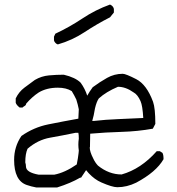

<svg xmlns="http://www.w3.org/2000/svg" viewBox="-20 -828 779 843"><path d="M234 -633Q229 -634 223.5 -639.5Q218 -645 217 -651V-667L223 -680Q285 -709 342 -747Q399 -785 463 -808Q477 -802 480 -789V-773L463 -752Q406 -723 351.5 -687Q297 -651 234 -633ZM218 -61Q265 -70 317 -106Q323 -136 325 -156Q325 -162 326 -167Q324 -181 324 -193Q324 -206 326 -219Q326 -237 324 -245H312Q254 -233 200 -223.5Q146 -214 101 -175Q91 -153 91 -115Q94 -106 94 -97Q94 -71 150 -61ZM392 -297Q445 -303 499 -305Q579 -308 609 -310Q606 -364 597 -384Q584 -413 567 -422Q532 -447 498 -447Q446 -425 414 -396Q404 -382 397 -352Q392 -320 385 -297ZM231 -5H139Q117 -9 97 -16Q42 -35 42 -126Q42 -184 74 -231Q128 -269 192.5 -282Q257 -295 324 -307L326 -348Q322 -369 315 -391Q306 -410 295 -428Q271 -443 234 -443Q185 -443 150 -422Q121 -403 95 -373Q94 -366 88.5 -363Q83 -360 79 -356H66Q52 -367 49 -377V-396Q63 -425 87 -443Q111 -461 133 -477Q162 -494 195 -497Q228 -500 260 -500Q311 -488 334 -465Q353 -439 363 -408Q373 -426 387 -445Q418 -468 450 -486Q482 -504 519 -504Q532 -504 578 -480.5Q624 -457 652 -381Q662 -353 662 -284L651 -263Q584 -251 514 -249Q444 -247 376 -241L375 -182L374 -181Q374 -162 389 -133Q397 -115 410 -101Q458 -62 514 -62Q599 -86 668 -164H682L693 -157Q698 -150 698 -129Q666 -73 578 -26Q537 -6 495 -6Q473 -6 425 -27Q395 -40 369 -68Q363 -76 358 -81L336 -48H332Q291 -24 231 -5Z"/></svg>

Font: Yozai
Style: Regular
Weight: 400
Designer: LXGW / Y.OzVox
Foundry: LXGW / Y.OzVox
Version: Version 0.861;October 22, 2024